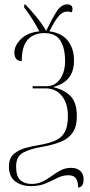

<svg xmlns="http://www.w3.org/2000/svg" viewBox="-20 -685 414 882"><path d="M339 177Q339 149 329 134.5Q319 120 294 120Q268 120 243.5 132.5Q219 145 190 157.5Q161 170 121 170Q80 170 50.5 148.5Q21 127 21 79Q21 41 44.5 21.5Q68 2 101.5 -6.5Q135 -15 166 -20Q206 -27 234.5 -39.5Q263 -52 277.5 -78.5Q292 -105 292 -152Q292 -210 264 -244.5Q236 -279 190 -279H130V-289H193Q233 -289 256 -322Q279 -355 279 -405Q279 -463 257.5 -498Q236 -533 184 -533Q136 -533 108 -503.5Q80 -474 80 -404Q65 -404 55.5 -413.5Q46 -423 46 -444Q46 -475 75.5 -505Q105 -535 161 -541Q143 -575 126 -601Q109 -627 91 -651V-664H97Q119 -641 145.5 -609.5Q172 -578 192 -543Q218 -597 239.5 -631Q261 -665 289 -665Q313 -665 313 -643Q313 -638 312 -634.5Q311 -631 309 -628Q305 -630 300.5 -631Q296 -632 289 -632Q268 -632 250 -611.5Q232 -591 207 -541Q263 -534 291.5 -498Q320 -462 320 -407Q320 -357 296 -327.5Q272 -298 227 -286V-284Q277 -272 305 -242.5Q333 -213 333 -152Q333 -102 312.5 -74Q292 -46 256.5 -32.5Q221 -19 176 -11Q121 -2 87.5 15.5Q54 33 54 80Q54 125 73.5 142.5Q93 160 125 160Q153 160 175.5 149Q198 138 218 123Q238 108 259.5 97Q281 86 306 86Q333 86 348.5 100Q364 114 364 139Q364 174 339 177Z"/></svg>

Font: Noto Serif Display Condensed ExtraLight
Style: Regular
Weight: 200
Width: 3
Designer: Monotype Design Team
Foundry: Monotype Imaging Inc.
Version: Version 2.009